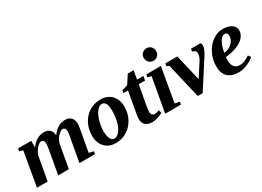

<svg xmlns="http://www.w3.org/2000/svg" viewBox="-22 -1356 2762 2026"><g transform="rotate(-30 1358.5 -343.0)"><path d="M596 -354H594Q594 -401 559 -401Q542 -401 519 -382Q494 -362 477 -333Q460 -304 455 -276L406 -1H276L326 -279Q336 -336 335 -355Q335 -402 299 -402Q276 -402 246 -369Q215 -335 199 -290L147 0H17L89 -415L46 -427L52 -459H212L211 -377Q246 -425 285 -448Q325 -471 374 -471Q418 -471 443 -446Q468 -421 468 -376Q537 -474 633 -472Q676 -472 702 -445Q728 -417 728 -369Q728 -355 720 -305L673 -45L730 -33L724 -1H535L585 -279Q596 -337 596 -354Z M922 -156 923 -157Q923 -109 938.5 -74.5Q954 -40 987 -40Q1018 -40 1048 -76Q1078 -112 1094.5 -174.5Q1111 -237 1111 -306Q1111 -424 1050 -424Q1019 -424 989 -387Q959 -350 940.5 -286Q922 -222 922 -156ZM1061 -472Q1145 -472 1194.5 -419Q1244 -366 1244 -280Q1244 -197 1208 -131.5Q1172 -66 1114 -30Q1053 9 976 9Q892 9 843 -44Q794 -97 794 -184Q794 -267 829.5 -332.5Q865 -398 923 -434Q985 -472 1061 -472Z M1486 -52H1484Q1501 -52 1538 -64L1550 -30Q1527 -14 1490 -2Q1454 10 1421 10Q1367 10 1338 -16Q1309 -42 1309 -90Q1309 -112 1318 -162L1362 -409H1306L1312 -441L1381 -460L1449 -564H1520L1502 -460H1579L1570 -409H1493L1448 -161Q1441 -120 1442 -101Q1442 -76 1454 -64Q1466 -52 1486 -52Z M1719 -44 1777 -32 1771 0H1579L1653 -415L1608 -427L1614 -459H1792ZM1678 -619 1677 -623Q1677 -655 1699 -676Q1722 -697 1753 -697Q1785 -697 1806 -675Q1827 -652 1827 -621Q1827 -590 1806 -567Q1785 -545 1754 -545Q1722 -545 1700 -566Q1678 -587 1678 -619Z M1992 -459 2067 -139 2166 -292Q2183 -316 2190 -340Q2198 -366 2198 -379Q2198 -393 2194 -400Q2189 -408 2182 -414Q2175 -420 2152 -426L2158 -458H2271Q2284 -448 2284 -428Q2284 -383 2243 -321L2030 10H1970L1870 -416L1840 -427L1846 -459Z M2696 -371V-370Q2696 -326 2663 -289Q2631 -252 2570 -228Q2510 -204 2433 -198Q2432 -188 2430 -165Q2430 -50 2519 -50Q2554 -50 2585 -64Q2613 -76 2642 -96L2664 -65Q2619 -28 2570 -9Q2518 11 2473 11Q2388 11 2341 -33Q2295 -76 2295 -161Q2295 -245 2331 -317Q2367 -389 2426 -430Q2485 -471 2548 -471Q2616 -471 2656 -444Q2696 -417 2696 -371ZM2441 -247V-245Q2502 -251 2539 -288Q2577 -326 2577 -375Q2577 -396 2567 -406Q2557 -416 2543 -416Q2508 -416 2480 -367Q2452 -318 2441 -247Z"/></g></svg>

Font: Libra Serif Modern
Style: Bold Italic
Weight: 700
Italic angle: -12°
Designer: Stefan Peev, Context Ltd
Foundry: Stefan Peev, Context Ltd
Version: Version 1.000